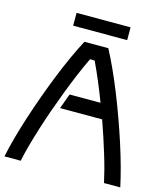

<svg xmlns="http://www.w3.org/2000/svg" viewBox="-124 -951 902 1046"><g transform="rotate(15 326.5 -428.5)"><path d="M561.5 0Q554.7 -31.7 544.7 -70.1Q534.7 -108.4 521.7 -150.9Q508.8 -193.4 493.7 -239.5Q478.5 -285.6 461.9 -332.5H224.6Q225.1 -334.5 227.5 -341.1Q230 -347.7 233.4 -356.7Q236.8 -365.7 240.5 -376Q244.1 -386.2 247.3 -395Q250.5 -403.8 252.9 -410.2Q255.4 -416.5 255.9 -417.5H430.2Q408.2 -474.6 385.5 -528.8Q362.8 -583 339.4 -631.8H313.5Q290 -583 266.8 -527.8Q243.7 -472.7 221.9 -415.5Q200.2 -358.4 179.9 -300.8Q159.7 -243.2 142.8 -189.2Q126 -135.3 112.8 -86.9Q99.6 -38.6 91.8 0H0Q10.3 -50.3 26.9 -110.4Q43.5 -170.4 64.2 -234.6Q85 -298.8 108.9 -365Q132.8 -431.2 158 -493.9Q183.1 -556.6 209 -613.3Q234.9 -669.9 259.3 -715.8H394Q418.5 -669.9 444.3 -613.3Q470.2 -556.6 495.4 -493.9Q520.5 -431.2 544.4 -365Q568.4 -298.8 589.1 -234.6Q609.9 -170.4 626.2 -110.4Q642.6 -50.3 653.3 0ZM177.2 -784.7V-856.9H481.9V-784.7Z"/></g></svg>

Font: Arian AMU
Style: Regular
Weight: 400
Designer: Ruben Hakobyan (Tarumian)
Foundry: Ruben Hakobyan (Tarumian)
Version: Version 4.003